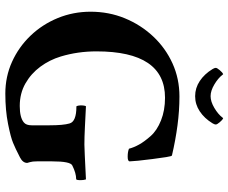

<svg xmlns="http://www.w3.org/2000/svg" viewBox="-89 -768 866 728"><g transform="rotate(90 344.0 -404.0)"><path d="M335 8.8Q270.5 8.8 214.4 -16.6Q158.2 -42 115.2 -86.9Q72.3 -131.8 48.3 -190.4Q24.4 -249 24.4 -314.5Q24.4 -383.8 49.3 -444.3Q74.2 -504.9 118.2 -551.8Q162.1 -598.6 220.2 -625Q278.3 -651.4 345.7 -651.4Q399.4 -651.4 455.1 -644Q510.7 -636.7 569.3 -623Q572.3 -623 575.7 -601.1Q579.1 -579.1 583 -549.3Q586.9 -519.5 589.4 -494.6Q591.8 -469.7 591.8 -462.9Q591.8 -455.1 574.2 -455.1Q555.7 -455.1 543.9 -460Q539.1 -478.5 528.3 -498Q517.6 -517.6 496.1 -542Q474.6 -566.4 436.5 -581.5Q398.4 -596.7 350.6 -596.7Q174.8 -596.7 174.8 -336.9Q174.8 -265.6 194.3 -201.2Q207 -159.2 232.9 -124Q258.8 -88.9 296.4 -67.4Q334 -45.9 381.8 -45.9Q425.8 -45.9 444.3 -61.5Q455.1 -70.3 455.1 -90.8V-159.2Q455.1 -210.9 448.2 -234.4Q441.4 -260.7 383.8 -260.7Q381.8 -260.7 380.4 -268.6Q378.9 -276.4 379.9 -285.6Q380.9 -294.9 382.8 -296.9Q421.9 -294.9 460.9 -293Q500 -291 528.3 -291Q543 -291 660.2 -296.9Q663.1 -288.1 663.1 -277.3Q663.1 -259.8 659.2 -259.8Q636.7 -259.8 607.4 -245.1Q591.8 -238.3 591.8 -168V-111.3Q591.8 -93.8 594.7 -85Q597.7 -76.2 597.7 -74.2Q597.7 -57.6 577.1 -46.9Q541 -28.3 521.5 -20.5Q501 -11.7 449.7 -1.5Q398.4 8.8 335 8.8ZM344.7 -710.9Q313.5 -710.9 287.1 -728.5Q260.7 -746.1 242.2 -776.4Q237.3 -784.2 237.3 -789.1Q237.3 -793.9 246.1 -804.2Q254.9 -814.5 259.8 -816.4Q261.7 -818.4 263.7 -814.5Q276.4 -797.9 300.3 -783.7Q324.2 -769.5 344.7 -769.5Q365.2 -769.5 389.2 -783.7Q413.1 -797.9 425.8 -814.5Q427.7 -818.4 429.7 -816.4Q434.6 -814.5 443.4 -804.2Q452.1 -793.9 452.1 -789.1Q452.1 -784.2 447.3 -776.4Q428.7 -746.1 402.3 -728.5Q376 -710.9 344.7 -710.9Z"/></g></svg>

Font: Crimson Text
Style: Bold
Weight: 700
Designer: Sebastian Kosch
Foundry: Sebastian Kosch
Version: Version 1.100